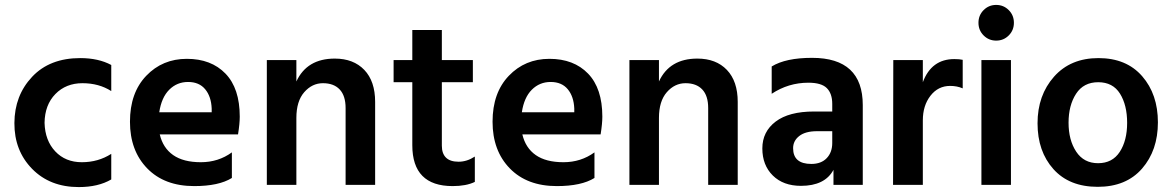

<svg xmlns="http://www.w3.org/2000/svg" viewBox="-20 -751 4762 780"><path d="M300 9Q183 9 110.5 -65Q38 -139 38.5 -251Q39 -363 110.5 -439Q182 -515 306 -515Q380 -515 432 -487V-381Q382 -413 315 -413Q248 -413 205 -369Q162 -325 161 -252Q163 -180 204.5 -136Q246 -92 312.5 -92Q379 -92 432 -126V-22Q379 9 300 9Z M627 -295H840V-310Q838 -359 813.5 -388.5Q789 -418 744 -418Q699 -418 667.5 -386.5Q636 -355 627 -295ZM769 5Q648 5 578 -67Q508 -139 508 -256.5Q508 -374 574 -443Q640 -512 739 -512Q838 -512 896 -452Q954 -392 954 -277Q954 -249 947 -205H629Q642 -150 683.5 -121Q725 -92 796 -92Q867 -92 922 -132V-28Q869 5 769 5Z M1504 0H1384V-312Q1384 -362 1360 -387.5Q1336 -413 1292 -413Q1248 -413 1216 -376.5Q1184 -340 1184 -272V0H1064V-507H1184V-420Q1227 -513 1340 -513Q1416 -513 1460 -467Q1504 -421 1504 -337Z M1819 5Q1655 5 1655 -161V-417H1579V-507H1655V-629H1775V-507H1901V-417H1775V-159Q1775 -127 1792 -110.5Q1809 -94 1843 -94Q1877 -94 1909 -115V-12Q1874 5 1819 5Z M2100 -295H2313V-310Q2311 -359 2286.5 -388.5Q2262 -418 2217 -418Q2172 -418 2140.5 -386.5Q2109 -355 2100 -295ZM2242 5Q2121 5 2051 -67Q1981 -139 1981 -256.5Q1981 -374 2047 -443Q2113 -512 2212 -512Q2311 -512 2369 -452Q2427 -392 2427 -277Q2427 -249 2420 -205H2102Q2115 -150 2156.5 -121Q2198 -92 2269 -92Q2340 -92 2395 -132V-28Q2342 5 2242 5Z M2977 0H2857V-312Q2857 -362 2833 -387.5Q2809 -413 2765 -413Q2721 -413 2689 -376.5Q2657 -340 2657 -272V0H2537V-507H2657V-420Q2700 -513 2813 -513Q2889 -513 2933 -467Q2977 -421 2977 -337Z M3234 4Q3162 4 3119.5 -38Q3077 -80 3077 -148Q3077 -216 3131 -257Q3185 -298 3287 -298H3361V-329Q3361 -371 3339 -393Q3317 -415 3264 -415Q3183 -415 3115 -370V-481Q3172 -516 3279 -516Q3485 -516 3485 -324V0H3366V-61Q3331 4 3234 4ZM3276 -85Q3316 -85 3338.5 -108.5Q3361 -132 3361 -170V-218H3299Q3252 -218 3227 -198.5Q3202 -179 3202 -149Q3202 -85 3276 -85Z M3729 0H3608L3609 -507H3729V-417Q3764 -511 3857 -511Q3878 -511 3891 -508V-392Q3868 -402 3840 -402Q3791 -402 3760 -362Q3729 -322 3729 -262Z M4027 -731Q4057 -731 4078 -710Q4099 -689 4099 -658.5Q4099 -628 4078 -607Q4057 -586 4027 -586Q3997 -586 3976 -607Q3955 -628 3955 -658.5Q3955 -689 3976 -710Q3997 -731 4027 -731ZM4087 0H3967V-507H4087Z M4441.5 -417Q4382 -417 4351.5 -370Q4321 -323 4321 -252.5Q4321 -182 4352 -135Q4383 -88 4441 -88Q4499 -88 4529 -134Q4559 -180 4559 -252Q4559 -324 4530 -370.5Q4501 -417 4441.5 -417ZM4442.5 -515Q4556 -515 4620 -441.5Q4684 -368 4684 -254Q4684 -140 4619.5 -66Q4555 8 4439.5 8Q4324 8 4259.5 -64Q4195 -136 4195 -250Q4195 -364 4262 -439.5Q4329 -515 4442.5 -515Z"/></svg>

Font: Hind Mysuru SemiBold
Style: Regular
Weight: 600
Designer: Manushi Parikh, Hitesh Malaviya
Foundry: Indian Type Foundry
Version: Version 0.703;PS 1.0;hotconv 1.0.86;makeotf.lib2.5.63406